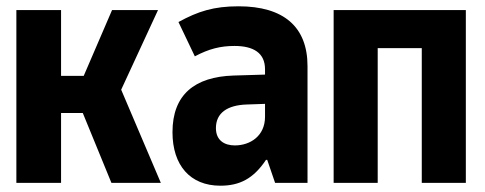

<svg xmlns="http://www.w3.org/2000/svg" viewBox="-20 -581 1540 610"><path d="M32 0H174V-222H243L334 0H491L365 -296L482 -549H336L246 -340H174V-549H32Z M680 9C741 9 785 -13 825 -73H829L854 0H957V-371C957 -496 881 -561 738 -561C659 -561 609 -545 547 -511L599 -402C644 -426 681 -435 725 -435C785 -435 822 -413 822 -361V-344L722 -341C598 -337 528 -280 528 -161C528 -56 584 9 680 9ZM726 -119C693 -119 666 -135 666 -174C666 -222 702 -247 764 -249L822 -251V-210C822 -149 775 -119 726 -119Z M1040 0H1180V-428H1320V0H1460V-549H1040Z"/></svg>

Font: Noto Sans Mono ExtraCondensed ExtraBold
Style: Regular
Weight: 800
Width: 2
Designer: Monotype Design Team
Foundry: Monotype Imaging Inc.
Version: Version 2.014